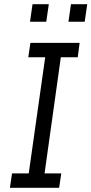

<svg xmlns="http://www.w3.org/2000/svg" viewBox="-20 -889 433 909"><path d="M348 -618H268L191 -68H270L260 0H27L37 -68H116L194 -618H114L124 -686H357ZM199 -786H122L134 -869H211ZM381 -786H304L316 -869H393Z"/></svg>

Font: Chivo Light Italic
Style: Regular
Weight: 300
Italic angle: -8.05°
Designer: Hector Gatti
Foundry: Omnibus-Type
Version: Version 1.007